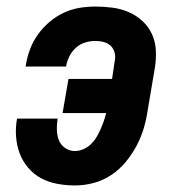

<svg xmlns="http://www.w3.org/2000/svg" viewBox="-20 -558 540 586"><path d="M209 8Q181 8 154.5 3Q128 -2 105.5 -14Q83 -26 66 -46Q49 -66 40 -90Q31 -114 29 -141.5Q27 -169 32 -196H156Q153 -179 153.5 -162Q154 -145 159.5 -130.5Q165 -116 178.5 -106.5Q192 -97 209 -97Q221 -97 234 -102.5Q247 -108 257 -117.5Q267 -127 274 -138.5Q281 -150 286.5 -162.5Q292 -175 296.5 -187.5Q301 -200 304 -213H171L189 -317H322L330 -371Q333 -384 330 -396.5Q327 -409 318.5 -417.5Q310 -426 297.5 -429.5Q285 -433 271 -433Q256 -433 240.5 -428.5Q225 -424 212.5 -413Q200 -402 192.5 -387.5Q185 -373 182 -357Q182 -356 182 -355.5Q182 -355 182 -355H58Q58 -356 58.5 -357.5Q59 -359 59 -360Q63 -385 72 -408.5Q81 -432 96 -453Q111 -474 131 -491Q151 -508 174.5 -519Q198 -530 222.5 -534Q247 -538 271 -538Q298 -538 324 -534.5Q350 -531 373 -521Q396 -511 414.5 -494Q433 -477 443.5 -454.5Q454 -432 455.5 -406Q457 -380 453 -353L431 -223Q427 -195 419 -167.5Q411 -140 397 -113.5Q383 -87 363.5 -63.5Q344 -40 319 -23.5Q294 -7 265.5 0.5Q237 8 209 8Z"/></svg>

Font: Iosevka Curly XBdObl
Style: Regular
Weight: 800
Italic angle: -9°
Monospace: yes
Designer: Belleve Invis
Foundry: Belleve Invis
Version: Version 11.1.0; ttfautohint (v1.8.3)